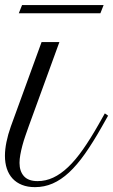

<svg xmlns="http://www.w3.org/2000/svg" viewBox="-63 -749 458 778"><path d="M105.5 -578.6H177.7L53.2 -236.8Q46.4 -217.8 39.6 -198Q32.7 -178.2 27.6 -158.9Q22.5 -139.6 19.3 -121.8Q16.1 -104 16.1 -88.9Q16.1 -55.2 33.9 -35.2Q51.8 -15.1 89.4 -15.1Q122.1 -15.1 152.6 -29.3Q183.1 -43.5 213.1 -72Q243.2 -100.6 273.4 -143.8Q303.7 -187 336.4 -244.6L361.8 -289.6L375 -280.3L349.6 -235.4Q314 -172.4 281.5 -126.2Q249 -80.1 216.6 -50Q184.1 -20 150.4 -5.4Q116.7 9.3 78.6 9.3Q48.8 9.3 26.1 0.2Q3.4 -8.8 -12 -25.4Q-27.3 -42 -35.2 -65.4Q-43 -88.9 -43 -117.7Q-43 -143.1 -36.9 -173.3Q-30.8 -203.6 -19 -236.8ZM26.4 -728.5H356.9L343.8 -695.3H13.2Z"/></svg>

Font: Petit Formal Script
Style: Regular
Weight: 400
Version: Version 1.001; ttfautohint (v0.8) -G 200 -r 50